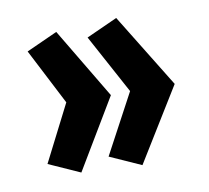

<svg xmlns="http://www.w3.org/2000/svg" viewBox="-58 -586 628 578"><g transform="rotate(-10 255.5 -297.0)"><path d="M333 -72 237 -115 335 -298 237 -479 332 -522 471 -296ZM148 -82 52 -125 140 -298 52 -469 147 -512 276 -296Z"/></g></svg>

Font: Gudea
Style: Bold
Weight: 700
Designer: Agustina Mingote
Foundry: Agustina Mingote
Version: Version 1.002